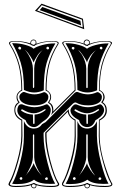

<svg xmlns="http://www.w3.org/2000/svg" viewBox="-20 -1013 658 1044"><path d="M438 -854 170 -954 206 -993 431 -911ZM430 -864 426 -906 207 -985 182 -956ZM196 -958 210 -975 417 -900 421 -875ZM233 -524Q258 -509 258 -486Q258 -469 247 -457Q270 -444 270 -417Q270 -410 269 -407L386 -524Q386 -603 371 -660Q356 -717 320 -774Q318 -777 318 -778Q318 -790 352 -790Q397 -790 436 -776Q435 -778 435 -782Q435 -788 440 -793Q445 -798 452 -798Q459 -798 464 -793Q469 -788 469 -782Q469 -780 467 -775Q510 -790 555 -790Q589 -790 589 -779Q589 -776 587 -774Q552 -717 537 -659.5Q522 -602 522 -524Q549 -509 549 -483Q548 -469 538 -457Q561 -443 561 -412Q561 -377 522 -358V-274Q522 -189 565 -72Q577 -38 586 -22Q591 -16 591 -11Q591 4 551 4Q501 4 469 -6V-3Q469 2 464.5 6.5Q460 11 455 11H454Q448 11 443.5 6.5Q439 2 439 -4V-6Q409 4 358 4Q317 4 317 -12Q317 -16 320 -22Q340 -54 363 -136Q386 -218 386 -274V-358Q369 -367 359 -380.5Q349 -394 349 -406L233 -290V-274Q233 -217 255 -135Q277 -53 297 -22Q302 -16 302 -11Q302 4 261 4Q210 4 178 -6V-3Q178 3 174.5 7Q171 11 165 11Q159 11 154 7Q149 3 149 -3V-6Q118 4 67 4Q45 4 35.5 -0.5Q26 -5 26 -12Q26 -14 30 -22Q50 -54 73 -136Q96 -218 96 -274V-358Q58 -377 58 -415Q58 -444 80 -457Q70 -467 70 -485Q70 -509 96 -524Q96 -602 81 -659.5Q66 -717 30 -774Q29 -777 29 -778Q29 -790 62 -790Q105 -790 145 -777V-780Q145 -787 150 -792.5Q155 -798 162 -798Q169 -798 173.5 -793.5Q178 -789 178 -782Q178 -778 178 -775Q219 -790 266 -790Q299 -790 299 -779Q299 -775 298 -774Q262 -717 247.5 -659.5Q233 -602 233 -524ZM534 -486Q534 -462 511.5 -451Q489 -440 459 -440Q419 -440 394 -455Q393 -456 390 -456Q382 -456 370 -443L217 -291V-274Q217 -212 238 -130Q259 -48 280 -14Q272 -13 254 -13Q191 -13 165 -36Q133 -12 73 -12Q54 -12 46 -14Q67 -46 88.5 -126.5Q110 -207 110 -269V-274V-355Q127 -314 164 -314Q193 -314 209 -338L228 -349L384 -506Q395 -516 404 -512Q434 -500 458 -500Q481 -500 506 -511Q506 -512 509 -512Q517 -512 525.5 -504Q534 -496 534 -486ZM253 -485Q253 -511 228 -521Q228 -602 242 -658.5Q256 -715 292 -773Q294 -774 294 -778Q292 -787 266 -787Q215 -787 174 -769Q166 -760 161 -764Q152 -765 148 -770Q106 -787 62 -787Q36 -787 34 -778Q34 -776 36 -773Q72 -715 86.5 -658Q101 -601 101 -521Q91 -517 83.5 -508.5Q76 -500 75 -490V-487Q75 -470 86 -458Q87 -455 85 -454Q76 -449 69.5 -438.5Q63 -428 63 -416Q63 -381 101 -362L102 -274Q102 -217 79 -134.5Q56 -52 36 -18Q34 -16 34 -12Q34 -9 36.5 -7Q39 -5 46.5 -3.5Q54 -2 67 -2Q125 -2 154 -14Q155 -15 160 -17Q165 -19 166 -18Q180 -9 205 -5.5Q230 -2 261 -2Q295 -2 295 -12Q295 -14 292 -18Q272 -51 249 -134Q226 -217 226 -274V-292L354 -419V-414Q354 -380 391 -362L392 -274V-272Q392 -185 348 -67Q335 -35 326 -18Q323 -16 323 -12Q323 -9 325.5 -7Q328 -5 336 -3.5Q344 -2 358 -2Q413 -2 442 -13Q444 -14 449.5 -16.5Q455 -19 456 -18Q470 -9 495 -5.5Q520 -2 551 -2Q585 -2 585 -11Q585 -14 582 -18Q562 -51 539.5 -134Q517 -217 517 -274L518 -362Q554 -380 554 -414Q554 -442 533 -454Q530 -456 531 -458Q542 -470 542 -486Q542 -511 518 -521Q518 -601 532 -658Q546 -715 582 -773Q583 -774 583 -778Q581 -787 556 -787Q504 -787 462 -768Q455 -760 451 -764Q444 -764 439 -770Q399 -787 352 -787Q325 -787 324 -778Q324 -776 326 -773Q362 -715 376.5 -658Q391 -601 391 -521L256 -386Q264 -398 264 -414Q264 -441 242 -454Q241 -456 242 -458Q253 -471 253 -485ZM388 -36Q392 -39 391.5 -43Q391 -47 387.5 -49Q384 -51 380 -48Q374 -45 378 -38Q381 -33 388 -36ZM530 -45Q526 -51 518 -47Q514 -42 517 -37.5Q520 -33 526 -35Q533 -39 530 -45ZM497 -58Q483 -79 480 -83Q457 -125 457 -158V-278Q457 -283 453 -283Q449 -283 449 -278V-159Q449 -131 426 -85Q413 -62 409 -57Q414 -63 421 -72.5Q428 -82 429 -83Q449 -112 453 -126Q455 -117 459 -109.5Q463 -102 468.5 -93.5Q474 -85 475 -83Q478 -81 482 -74Q492 -62 497 -58ZM517 -413Q520 -415 518 -418Q516 -421 513 -419Q480 -397 453.5 -397Q427 -397 392 -418Q387 -421 385 -414Q384 -411 387 -410Q416 -391 449 -390L450 -343Q450 -339 454 -339Q458 -339 458 -343V-390Q489 -391 517 -413ZM502 -740Q492 -734 475 -715Q474 -714 468.5 -705.5Q463 -697 459 -689Q455 -681 453 -673Q449 -687 429 -715Q417 -733 405 -742Q408 -739 426 -715Q449 -675 449 -639V-539Q449 -534 453 -534Q457 -534 457 -539V-640Q457 -678 480 -715Q494 -734 502 -740ZM373 -746Q380 -740 384 -748Q387 -754 381 -757Q377 -759 373.5 -757Q370 -755 370 -751.5Q370 -748 373 -746ZM526 -746Q530 -743 533.5 -745Q537 -747 537 -751Q537 -755 534 -758Q525 -761 523 -754Q521 -749 526 -746ZM570 -14Q561 -13 543 -13Q482 -13 455 -36Q422 -12 362 -12Q345 -12 337 -14Q358 -46 379.5 -127.5Q401 -209 401 -272V-274V-355Q416 -314 454 -314Q490 -314 507 -354V-274Q508 -211 529 -129.5Q550 -48 570 -14ZM546 -415Q546 -386 499 -359Q485 -322 454 -322Q437 -322 425 -333Q413 -344 410 -360Q364 -382 363 -413Q363 -426 381 -442Q387 -447 396 -445Q430 -430 458 -430Q487 -430 520 -445Q527 -448 533 -442Q546 -430 546 -415ZM571 -777Q538 -721 523 -668.5Q508 -616 508 -522Q479 -510 456 -510Q430 -510 401 -524Q401 -616 383.5 -672.5Q366 -729 336 -778H342Q375 -778 407.5 -769Q440 -760 453 -748Q466 -759 499.5 -768Q533 -777 567 -777ZM462 -774Q465 -777 465 -781Q465 -790 455 -793Q453 -793 452 -794Q447 -794 443 -789.5Q439 -785 439 -780Q439 -778 441 -774Q449 -771 453 -769Q456 -771 462 -774ZM98 -36Q102 -39 101.5 -43.5Q101 -48 97.5 -49.5Q94 -51 90 -48Q85 -44 88 -39Q91 -34 98 -36ZM239 -45Q237 -52 229 -47Q223 -43 226 -38Q229 -34 233.5 -34.5Q238 -35 239.5 -38Q241 -41 239 -45ZM207 -58Q204 -62 198.5 -70.5Q193 -79 190 -83Q166 -127 166 -158V-278Q166 -284 162 -282Q159 -282 159 -278V-159Q159 -128 135 -85Q126 -66 118 -57Q121 -60 139 -83Q140 -85 145.5 -93Q151 -101 155.5 -109Q160 -117 163 -126Q168 -110 186 -83Q202 -63 207 -58ZM226 -413Q231 -417 226 -419Q225 -420 223 -419Q189 -397 164 -397Q137 -397 102 -418Q99 -419 97 -417.5Q95 -416 95 -413.5Q95 -411 97 -410Q125 -391 159 -390L160 -343Q160 -339 164 -339Q168 -339 168 -343V-390Q199 -391 226 -413ZM212 -740Q199 -733 186 -715Q168 -688 163 -673Q160 -681 155.5 -689.5Q151 -698 145.5 -706Q140 -714 139 -715Q129 -732 114 -742Q119 -738 122.5 -733.5Q126 -729 129.5 -723.5Q133 -718 135 -715Q159 -674 159 -639V-539Q159 -535 162 -534Q165 -536 166 -539V-640Q166 -677 190 -715Q201 -732 212 -740ZM83 -746Q90 -739 94 -748Q97 -754 91 -757Q84 -762 80 -754Q78 -748 83 -746ZM235 -746Q239 -743 243 -745Q247 -747 247 -751Q247 -755 243 -758Q237 -761 233.5 -755.5Q230 -750 235 -746ZM256 -415Q255 -378 216 -354Q212 -352 195.5 -337Q179 -322 166 -322Q149 -322 136.5 -333Q124 -344 119 -360Q75 -381 74 -413Q74 -426 79.5 -436Q85 -446 95 -446Q98 -446 100 -446Q135 -431 167 -430Q200 -431 230 -445Q237 -448 242 -442Q256 -430 256 -415ZM243 -486Q243 -463 221 -451.5Q199 -440 168 -440Q127 -440 104 -455Q85 -467 85 -486Q85 -496 94 -504.5Q103 -513 110 -513Q111 -513 112 -512.5Q113 -512 114 -512Q144 -500 167 -500Q191 -500 216 -511Q217 -512 219 -512Q227 -512 235 -504Q243 -496 243 -486ZM281 -777Q248 -721 233 -668.5Q218 -616 218 -522Q190 -510 165.5 -510Q141 -510 110 -524Q110 -616 92.5 -672.5Q75 -729 46 -778H53Q85 -778 117.5 -769Q150 -760 163 -748Q176 -759 209.5 -768Q243 -777 277 -777ZM174 -782Q174 -794 162 -794Q152 -794 149 -783Q149 -781 149 -780Q149 -778 150 -774Q159 -771 163 -769Q164 -770 167 -771Q170 -772 171 -773Q174 -776 174 -782ZM445 -8Q443 -5 443 -3Q443 1 446 4Q449 7 454 7H455Q459 7 462 3.5Q465 0 465 -3Q465 -6 464 -7Q456 -10 453 -12Q452 -11 449 -10Q446 -9 445 -8ZM154 -8Q153 -6 153 -3Q153 1 156.5 4Q160 7 165 7Q174 7 174 -3Q174 -6 174 -7Q170 -9 163 -12Q158 -9 154 -8Z"/></svg>

Font: Indiction Unicode
Style: Normal
Weight: 500
Version: Version 1.1